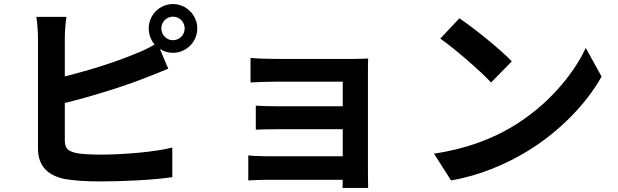

<svg xmlns="http://www.w3.org/2000/svg" viewBox="-20 -850 3040 945"><path d="M774 -710C774 -742 800 -768 831 -768C863 -768 889 -742 889 -710C889 -678 863 -652 831 -652C800 -652 774 -678 774 -710ZM307 -767H159C164 -736 167 -685 167 -663C167 -601 167 -233 167 -118C167 -32 217 16 304 32C347 39 407 43 472 43C582 43 734 36 828 22V-124C746 -102 584 -89 480 -89C435 -89 394 -91 364 -95C319 -104 299 -115 299 -158V-343C429 -375 590 -425 691 -465C724 -477 769 -496 808 -512L767 -609C785 -597 807 -590 831 -590C897 -590 951 -644 951 -710C951 -776 897 -830 831 -830C765 -830 712 -776 712 -710C712 -680 723 -652 741 -631C707 -611 677 -597 645 -585C556 -547 417 -503 299 -474V-663C299 -691 302 -736 307 -767Z M1202 -85V38C1219 37 1260 35 1288 35H1667L1666 75H1792C1792 57 1791 23 1791 7C1791 -73 1791 -454 1791 -495C1791 -516 1791 -549 1792 -562C1776 -561 1739 -560 1715 -560C1633 -560 1418 -560 1337 -560C1300 -560 1239 -562 1213 -565V-444C1237 -446 1300 -448 1337 -448C1418 -448 1628 -448 1667 -448V-327H1348C1310 -327 1265 -328 1239 -330V-212C1262 -213 1310 -214 1348 -214H1667V-81H1289C1253 -81 1219 -83 1202 -85Z M2241 -760 2147 -660C2220 -609 2345 -500 2397 -444L2499 -548C2441 -609 2311 -713 2241 -760ZM2116 -94 2200 38C2341 14 2470 -42 2571 -103C2732 -200 2865 -338 2941 -473L2863 -614C2800 -479 2670 -326 2499 -225C2402 -167 2272 -116 2116 -94Z"/></svg>

Font: Noto Sans Mono CJK SC
Style: Bold
Weight: 700
Designer: Ryoko NISHIZUKA 西塚涼子 (kana, bopomofo & ideographs); Paul D. Hunt (Latin, Greek & Cyrillic); Sandoll Communications 산돌커뮤니
Foundry: Adobe
Version: Version 2.004;hotconv 1.0.118;makeotfexe 2.5.65603